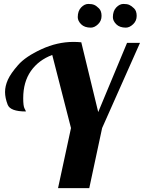

<svg xmlns="http://www.w3.org/2000/svg" viewBox="-20 -965 738 985"><path d="M625.5 -823.2Q593.8 -823.2 576.4 -840.6Q559.1 -857.9 559.1 -877Q559.1 -908.7 576.4 -926.8Q593.8 -944.8 613.3 -944.8Q632.3 -944.8 643.3 -939.9Q654.3 -935.1 667.7 -922.1Q681.2 -909.2 681.2 -883.3Q681.2 -857.9 662.8 -840.6Q644.5 -823.2 625.5 -823.2ZM445.8 -823.2Q413.6 -823.2 396.2 -840.6Q378.9 -857.9 378.9 -877Q378.9 -908.7 396.2 -926.8Q413.6 -944.8 433.1 -944.8Q452.1 -944.8 463.4 -939.9Q474.6 -935.1 487.8 -921.9Q501 -908.7 501 -883.3Q501 -857.9 482.9 -840.6Q464.8 -823.2 445.8 -823.2ZM99.1 -460.9Q99.1 -420.4 106 -408.2Q112.8 -396 112.8 -393.1Q32.7 -393.1 19.3 -428Q5.9 -462.9 5.9 -493.2Q5.9 -523.4 20.3 -555.7Q34.7 -587.9 72.8 -631.3Q110.8 -674.8 192.4 -712.4Q273.9 -750 356.9 -750Q377.4 -750 397 -748L483.9 -390.1L631.8 -745.1H698.2L503.9 -308.1L438 0H277.8L344.2 -308.1L248 -683.1Q177.7 -656.7 138.4 -600.6Q99.1 -544.4 99.1 -460.9Z"/></svg>

Font: Lobster-Regular
Style: Regular
Weight: 400
Designer: Pablo Impallari
Foundry: Pablo Impallari
Version: Version 1.007; ttfautohint (v1.1) -l 8 -r 50 -G 50 -x 14 -D 